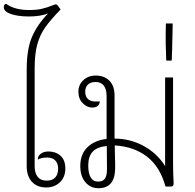

<svg xmlns="http://www.w3.org/2000/svg" viewBox="-47 -985 1031 1014"><path d="M298 -95Q298 -50 269.5 -22.5Q241 5 197 5Q149 5 121.5 -25Q94 -55 94 -108V-617Q94 -724 121.5 -789Q149 -854 207 -914Q166 -898 106 -898Q48 -898 10.5 -911Q-27 -924 -27 -947Q-27 -962 -15 -965Q30 -932 108 -932Q148 -932 176 -939Q204 -946 223.5 -954Q243 -962 247 -962Q252 -962 255 -959Q258 -956 261 -952L273 -935Q219 -879 191.5 -840Q164 -801 150 -751Q136 -701 136 -624V-107Q136 -71 152 -51Q168 -31 199 -31Q230 -31 245 -48Q260 -65 260 -94Q260 -122 245 -137.5Q230 -153 203 -153Q170 -153 153 -142V-147Q153 -161 168.5 -173Q184 -185 209 -185Q247 -185 272.5 -162.5Q298 -140 298 -95Z M870 -18Q870 -8 867 -4Q864 0 856 0H827Q798 -105 729 -158Q660 -211 559 -217L560 -165Q562 -110 561 -91Q558 9 473 9Q431 9 404 -22.5Q377 -54 377 -108Q377 -172 416 -208.5Q455 -245 516 -251V-300V-477Q516 -514 501 -533Q486 -552 458 -552Q432 -552 417.5 -538.5Q403 -525 403 -501Q403 -476 417 -462.5Q431 -449 456 -449H480Q478 -417 439 -417Q413 -417 390 -440Q367 -463 367 -501Q367 -537 393 -561.5Q419 -586 458 -586Q504 -586 531 -558.5Q558 -531 558 -480V-253Q640 -253 711 -214.5Q782 -176 825 -108V-576H867V-124Q867 -81 868.5 -52.5Q870 -24 870 -18ZM518 -92 517 -214Q466 -209 442.5 -184Q419 -159 419 -111Q419 -70 432 -48Q445 -26 471 -26Q496 -26 507 -41.5Q518 -57 518 -92Z M828 -803 829 -861H865L864 -803L863 -770Q863 -737 860 -665H831Q827 -768 828 -803Z"/></svg>

Font: Krub ExtraLight
Style: Regular
Weight: 275
Designer: Ekaluck Peanpanawate
Foundry: Cadson Demak Co.,Ltd.
Version: Version 1.000; ttfautohint (v1.6)